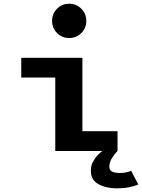

<svg xmlns="http://www.w3.org/2000/svg" viewBox="-20 -810 762 1030"><path d="M351 -606Q312.5 -606 286 -632.8Q259.5 -659.5 259.5 -698Q259.5 -736.5 286 -763.2Q312.5 -790 351 -790Q389.5 -790 416.2 -763.2Q443 -736.5 443 -698Q443 -659.5 416.2 -632.8Q389.5 -606 351 -606ZM422 -106H610.5V0H276.5V-394H94V-500H422ZM610 0Q598 12 582.2 35.8Q566.5 59.5 566.5 84.5Q566.5 104.5 583 111.2Q599.5 118 622 118Q643.5 118 659 114.2Q674.5 110.5 683.5 106L722 180Q699 189 670.8 194.8Q642.5 200.5 607 200.5Q550 200.5 508.8 178.2Q467.5 156 467.5 106.5Q467.5 80 478.2 59Q489 38 503.5 23.2Q518 8.5 529 0Z"/></svg>

Font: League Mono SemiBold
Style: Regular
Weight: 600
Width: 6
Designer: Tyler Finck
Foundry: The League of Moveable Type / Tyler Finck
Version: Version 2.300;RELEASE